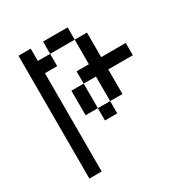

<svg xmlns="http://www.w3.org/2000/svg" viewBox="-150 -610 800 846"><g transform="rotate(-30 250.0 -187.5)"><path d="M500 -250V-312.5H375Q375 -312.5 375 -437.5H312.5Q312.5 -437.5 312.5 -312.5H250V-250H187.5Q187.5 -250 187.5 -125H250V-62.5H312.5V-125H250Q250 -125 250 -250H312.5Q312.5 -250 312.5 -125H375Q375 -125 375 -250ZM62.5 -500Q62.5 -500 62.5 125H125Q125 125 125 -375H187.5V-437.5H125V-500ZM187.5 -437.5H312.5V-500H187.5Z"/></g></svg>

Font: UnifontExMono
Style: Regular
Weight: 500
Version: Version 15.0.06